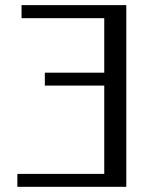

<svg xmlns="http://www.w3.org/2000/svg" viewBox="-20 -720 586 740"><path d="M46.9 0V-49.8H381.8V-390.1H152.8V-439.9H381.8V-649.9H63V-700.2H466.8V0Z"/></svg>

Font: Pfennig
Style: Medium
Weight: 500
Version: Version 20120410 ; ttfautohint (v0.8)